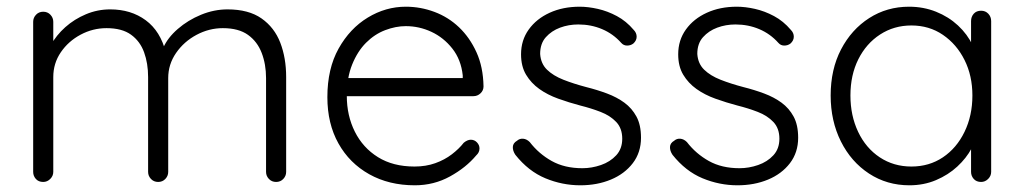

<svg xmlns="http://www.w3.org/2000/svg" viewBox="-20 -543 3056 573"><path d="M309 -515Q371 -515 415 -482.5Q459 -450 475 -386L461 -382L467 -400Q480 -430 510.5 -456.5Q541 -483 580 -499Q619 -515 659 -515Q722 -515 760.5 -488Q799 -461 816.5 -415.5Q834 -370 834 -313V-30Q834 -18 825.5 -9Q817 0 804 0Q791 0 782.5 -9Q774 -18 774 -30V-310Q774 -351 761 -385Q748 -419 720 -439Q692 -459 645 -459Q604 -459 566.5 -439Q529 -419 505.5 -385Q482 -351 482 -310V-30Q482 -18 473.5 -9Q465 0 452 0Q439 0 430.5 -9Q422 -18 422 -30V-313Q422 -354 410 -387Q398 -420 371 -439.5Q344 -459 298 -459Q257 -459 220.5 -439.5Q184 -420 161.5 -387Q139 -354 139 -313V-30Q139 -18 130 -9Q121 0 109 0Q95 0 87 -9Q79 -18 79 -30V-478Q79 -490 87.5 -499Q96 -508 109 -508Q122 -508 130.5 -499Q139 -490 139 -478V-385L112 -348Q115 -378 131.5 -408Q148 -438 175 -462Q202 -486 236.5 -500.5Q271 -515 309 -515Z M1218 10Q1141 10 1082 -23Q1023 -56 990 -115Q957 -174 957 -253Q957 -338 990.5 -398Q1024 -458 1077.5 -490.5Q1131 -523 1191 -523Q1235 -523 1276.5 -507.5Q1318 -492 1350 -461.5Q1382 -431 1402 -387Q1422 -343 1423 -285Q1423 -273 1414 -264.5Q1405 -256 1393 -256H992L980 -310H1374L1361 -298V-318Q1356 -365 1330 -398Q1304 -431 1267.5 -448Q1231 -465 1191 -465Q1161 -465 1129.5 -453Q1098 -441 1072.5 -415.5Q1047 -390 1031 -350.5Q1015 -311 1015 -257Q1015 -198 1039 -150Q1063 -102 1108 -74Q1153 -46 1217 -46Q1251 -46 1279 -56Q1307 -66 1328.5 -82.5Q1350 -99 1364 -117Q1375 -126 1385 -126Q1396 -126 1403.5 -118Q1411 -110 1411 -100Q1411 -88 1401 -79Q1371 -43 1323 -16.5Q1275 10 1218 10Z M1518 -81Q1510 -93 1510.5 -104.5Q1511 -116 1523 -123Q1531 -130 1541.5 -129Q1552 -128 1561 -119Q1588 -84 1626.5 -62.5Q1665 -41 1718 -41Q1746 -41 1773.5 -50.5Q1801 -60 1819 -79.5Q1837 -99 1837 -129Q1837 -160 1819 -179Q1801 -198 1772.5 -209Q1744 -220 1712 -228Q1678 -237 1646 -248.5Q1614 -260 1589.5 -277.5Q1565 -295 1550 -320Q1535 -345 1535 -381Q1535 -423 1558 -455Q1581 -487 1620.5 -505Q1660 -523 1710 -523Q1735 -523 1764 -516.5Q1793 -510 1821 -495Q1849 -480 1871 -454Q1880 -445 1880 -433.5Q1880 -422 1870 -413Q1862 -407 1851.5 -407Q1841 -407 1834 -415Q1810 -442 1777 -456Q1744 -470 1706 -470Q1677 -470 1651.5 -460.5Q1626 -451 1609 -432Q1592 -413 1592 -382Q1594 -353 1612.5 -335Q1631 -317 1661.5 -305Q1692 -293 1730 -283Q1762 -275 1791.5 -264Q1821 -253 1843.5 -236.5Q1866 -220 1879.5 -195Q1893 -170 1893 -132Q1893 -88 1868.5 -56Q1844 -24 1803 -7Q1762 10 1712 10Q1658 10 1607.5 -11Q1557 -32 1518 -81Z M1987 -81Q1979 -93 1979.5 -104.5Q1980 -116 1992 -123Q2000 -130 2010.5 -129Q2021 -128 2030 -119Q2057 -84 2095.5 -62.5Q2134 -41 2187 -41Q2215 -41 2242.5 -50.5Q2270 -60 2288 -79.5Q2306 -99 2306 -129Q2306 -160 2288 -179Q2270 -198 2241.5 -209Q2213 -220 2181 -228Q2147 -237 2115 -248.5Q2083 -260 2058.5 -277.5Q2034 -295 2019 -320Q2004 -345 2004 -381Q2004 -423 2027 -455Q2050 -487 2089.5 -505Q2129 -523 2179 -523Q2204 -523 2233 -516.5Q2262 -510 2290 -495Q2318 -480 2340 -454Q2349 -445 2349 -433.5Q2349 -422 2339 -413Q2331 -407 2320.5 -407Q2310 -407 2303 -415Q2279 -442 2246 -456Q2213 -470 2175 -470Q2146 -470 2120.5 -460.5Q2095 -451 2078 -432Q2061 -413 2061 -382Q2063 -353 2081.5 -335Q2100 -317 2130.5 -305Q2161 -293 2199 -283Q2231 -275 2260.5 -264Q2290 -253 2312.5 -236.5Q2335 -220 2348.5 -195Q2362 -170 2362 -132Q2362 -88 2337.5 -56Q2313 -24 2272 -7Q2231 10 2181 10Q2127 10 2076.5 -11Q2026 -32 1987 -81Z M2908 -511Q2921 -511 2929.5 -502Q2938 -493 2938 -480V-30Q2938 -18 2929 -9Q2920 0 2908 0Q2894 0 2886 -9Q2878 -18 2878 -30V-149L2895 -157Q2895 -129 2879.5 -100Q2864 -71 2837 -46Q2810 -21 2773.5 -5.5Q2737 10 2694 10Q2627 10 2573.5 -25Q2520 -60 2489.5 -121Q2459 -182 2459 -258Q2459 -336 2490 -395.5Q2521 -455 2574 -489Q2627 -523 2693 -523Q2736 -523 2773.5 -508Q2811 -493 2839 -467Q2867 -441 2883 -407.5Q2899 -374 2899 -338L2878 -353V-480Q2878 -493 2886 -502Q2894 -511 2908 -511ZM2700 -46Q2753 -46 2794 -73.5Q2835 -101 2858.5 -149.5Q2882 -198 2882 -258Q2882 -317 2858.5 -364Q2835 -411 2794 -439Q2753 -467 2700 -467Q2648 -467 2606.5 -440Q2565 -413 2541.5 -366Q2518 -319 2518 -258Q2518 -198 2541 -149.5Q2564 -101 2605.5 -73.5Q2647 -46 2700 -46Z"/></svg>

Font: Quicksand Light
Style: Regular
Weight: 400
Version: Version 3.004